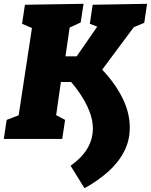

<svg xmlns="http://www.w3.org/2000/svg" viewBox="-35 -730 793 1009"><path d="M647 -60Q647 10 616 68.5Q585 127 531 174.5Q477 222 409 259L336 141Q393 101 423 52Q453 3 453 -55Q453 -110 423.5 -172Q394 -234 339 -299H285L260 -125L307 -100L292 0H-15L0 -100L63 -124L133 -583L81 -605L96 -705L404 -710L389 -612L331 -585L309 -434H368L476 -590L437 -605L452 -705L738 -710L723 -610L668 -587L502 -364Q571 -291 609 -214Q647 -137 647 -60Z"/></svg>

Font: Bitter Black
Style: Italic
Weight: 900
Italic angle: -9°
Designer: Sol Matas, and Bitter project Authors
Foundry: Sol Matas
Version: Version 2.001